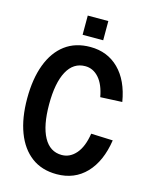

<svg xmlns="http://www.w3.org/2000/svg" viewBox="-132 -980 864 1082"><g transform="rotate(15 300.0 -438.5)"><path d="M304 16Q217 16 157 -29Q97 -74 65.5 -157Q34 -240 34 -354Q34 -469 65.5 -552.5Q97 -636 157 -681Q217 -726 304 -726Q404 -726 470.5 -660Q537 -594 557 -473L430 -467Q417 -539 383.5 -576.5Q350 -614 304 -614Q235 -614 198.5 -546.5Q162 -479 162 -354Q162 -230 198.5 -163Q235 -96 304 -96Q352 -96 387 -136.5Q422 -177 434 -255L561 -250Q542 -124 475 -54Q408 16 304 16ZM243 -781V-893H363V-781Z"/></g></svg>

Font: Geist Mono SemiBold
Style: Regular
Weight: 600
Monospace: yes
Designer: Basement.studio, Andrés Briganti, Mateo Zaragoza
Foundry: Basement.studio, Vercel, Andrés Briganti, Guido Ferreyra, Mateo Zaragoza
Version: Version 1.500; ttfautohint (v1.8.4.7-5d5b)